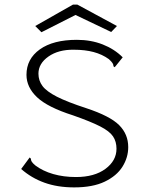

<svg xmlns="http://www.w3.org/2000/svg" viewBox="-20 -804 640 834"><path d="M302 10Q230 10 173 -10.5Q116 -31 72 -70L103 -112L109 -120L114 -115Q114 -108 118 -101.5Q122 -95 134 -85Q166 -61 211 -48Q256 -35 310 -35Q390 -35 438 -70.5Q486 -106 486 -158Q486 -189 471 -211.5Q456 -234 415 -255Q374 -276 297 -303Q187 -338 141 -381.5Q95 -425 95 -479Q95 -548 153 -589.5Q211 -631 314 -631Q375 -631 426 -611Q477 -591 513 -555L484 -519L478 -512L473 -516Q473 -523 469 -529.5Q465 -536 453 -547Q424 -568 386.5 -578Q349 -588 301 -588Q234 -589 190.5 -558.5Q147 -528 147 -484Q147 -454 164.5 -430.5Q182 -407 227 -384Q272 -361 355 -334Q458 -300 497.5 -260.5Q537 -221 537 -165Q537 -120 512 -80Q487 -40 435 -15Q383 10 302 10ZM160 -664 133 -691 297 -784H316L488 -691L463 -665L308 -739Z"/></svg>

Font: Inconsolata Expanded Light
Style: Regular
Weight: 300
Width: 7
Monospace: yes
Designer: Raph Levien, Cyreal, Brenton Simpson
Foundry: Raph Levien, Cyreal, Google
Version: Version 3.001; ttfautohint (v1.8.2.53-6de2)